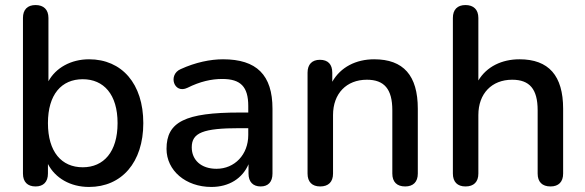

<svg xmlns="http://www.w3.org/2000/svg" viewBox="-20 -732 2320 761"><path d="M333 9C462 9 548 -88 548 -244C548 -400 463 -497 333 -497C261 -497 201 -463 172 -410V-661C172 -694 153 -712 121 -712C89 -712 71 -694 71 -661V-44C71 -11 89 7 121 7C152 7 170 -11 170 -44V-82C199 -26 259 9 333 9ZM308 -69C224 -69 170 -130 170 -244C170 -358 224 -418 308 -418C391 -418 446 -358 446 -244C446 -130 391 -69 308 -69Z M818 9C888 9 941 -25 965 -81V-44C965 -11 983 7 1013 7C1043 7 1060 -11 1060 -44V-301C1060 -435 997 -497 864 -497C814 -497 755 -485 696 -458C645 -436 669 -358 723 -384C773 -409 818 -419 861 -419C934 -419 964 -388 964 -312V-286H930C714 -286 640 -249 640 -142C640 -56 716 9 818 9ZM838 -63C777 -63 740 -98 740 -148C740 -206 785 -224 931 -224H964V-197C964 -119 910 -63 838 -63Z M1249 7C1282 7 1300 -11 1300 -44V-276C1300 -361 1353 -416 1434 -416C1503 -416 1535 -379 1535 -295V-44C1535 -11 1553 7 1586 7C1618 7 1636 -11 1636 -44V-301C1636 -433 1579 -497 1463 -497C1391 -497 1330 -466 1297 -408V-444C1297 -477 1280 -495 1248 -495C1217 -495 1199 -477 1199 -444V-44C1199 -11 1217 7 1249 7Z M1825 7C1858 7 1876 -11 1876 -44V-276C1876 -361 1929 -416 2010 -416C2079 -416 2111 -379 2111 -295V-44C2111 -11 2129 7 2162 7C2194 7 2212 -11 2212 -44V-301C2212 -432 2155 -497 2039 -497C1969 -497 1909 -468 1876 -413V-661C1876 -694 1857 -712 1825 -712C1793 -712 1775 -694 1775 -661V-44C1775 -11 1793 7 1825 7Z"/></svg>

Font: Nunito SemiBold
Style: Regular
Weight: 600
Designer: Vernon Adams
Foundry: Vernon Adams
Version: Version 3.602